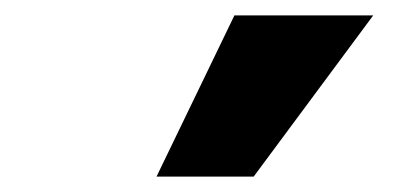

<svg xmlns="http://www.w3.org/2000/svg" viewBox="-20 -789 540 249"><path d="M183 -560 284 -769H464L309 -560Z"/></svg>

Font: Nunito Sans 9pt Black
Style: Regular
Weight: 900
Version: Version 3.101;gftools[0.9.27]